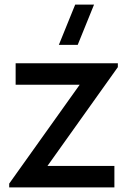

<svg xmlns="http://www.w3.org/2000/svg" viewBox="-20 -815 572 835"><path d="M318 -620H236L307 -795H389ZM20 0V-16.5L326.5 -446.5H48V-540H492.5V-523L186.5 -93.5H477.5V0Z"/></svg>

Font: Cns Manrope SemBd
Style: Regular
Weight: 600
Designer: Mikhail Sharanda
Foundry: Mikhail Sharanda
Version: Version 4.504